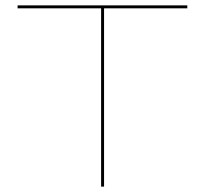

<svg xmlns="http://www.w3.org/2000/svg" viewBox="-20 -695 772 715"><path d="M356.5 0H367.5V-664H677.5V-675H45.5V-664H356.5Z"/></svg>

Font: Anybody Expanded Thin
Style: Regular
Weight: 250
Width: 7
Version: Version 1.113;gftools[0.9.25]